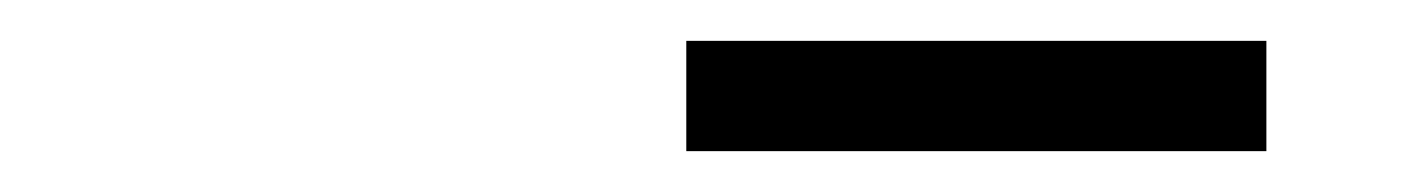

<svg xmlns="http://www.w3.org/2000/svg" viewBox="-20 -735 690 94"><path d="M316 -661V-715H600V-661Z"/></svg>

Font: Azeret Mono ExtraLight
Style: Regular
Weight: 250
Designer: Martin Vácha
Foundry: Displaay
Version: Version 1.002